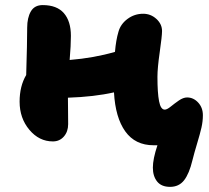

<svg xmlns="http://www.w3.org/2000/svg" viewBox="-20 -560 820 755"><path d="M188 -3.9Q133.8 -3.9 95.5 -49.6Q57.1 -95.2 57.1 -160.2Q57.1 -221.2 83 -265.1Q86.9 -393.1 86.9 -451.2Q86.9 -490.2 101.3 -515.1Q115.7 -540 147.9 -540Q203.6 -540 231.2 -508.3Q258.8 -476.6 258.8 -418.9Q258.8 -381.3 253.9 -324.2Q349.6 -332 432.1 -356Q436 -402.3 445.8 -435.1Q454.1 -465.3 481.4 -485.6Q508.8 -505.9 543 -505.9Q572.8 -505.9 595 -485.6Q617.2 -465.3 617.2 -438Q617.2 -418.9 608.2 -355.7Q599.1 -292.5 599.1 -257.8Q599.1 -194.8 605.5 -161.9Q611.8 -128.9 627.9 -128.9Q636.7 -128.9 651.4 -140.9Q666 -152.8 683.3 -164.8Q700.7 -176.8 715.8 -176.8Q740.7 -176.8 759.3 -156.7Q777.8 -136.7 777.8 -106.9Q777.8 -83 772.2 -58.3Q766.6 -33.7 755.1 4.2Q743.7 42 736.8 69.8Q724.1 123 703.9 148.9Q683.6 174.8 648.9 174.8Q614.7 174.8 597.9 153.8Q581.1 132.8 581.1 99.1Q581.1 64.9 599.1 11.2H584Q511.7 11.2 472.7 -43.2Q433.6 -97.7 428.2 -196.8Q350.1 -179.2 247.1 -175.8Q247.1 -159.2 247.6 -123.5Q248 -87.9 248 -71.8Q248 -42.5 231.2 -23.2Q214.4 -3.9 188 -3.9Z"/></svg>

Font: Shantell Sans Irregular
Style: Regular
Weight: 800
Designer: Stephen Nixon, Anya Danilova, Shantell Martin
Foundry: Arrow Type
Version: Version 1.006;[9816181b4]